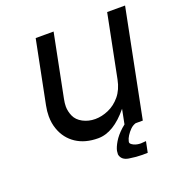

<svg xmlns="http://www.w3.org/2000/svg" viewBox="-123 -628 828 880"><g transform="rotate(-20 291.5 -188.0)"><path d="M393.6 -12.2 407.7 -83.5Q334.5 6.3 259.3 6.3Q195.8 6.3 152.3 -22.5Q108.9 -51.3 90.8 -102.1Q80.1 -131.3 80.1 -166Q80.1 -190.4 85.4 -216.8L146.5 -523.4H233.9L172.9 -216.8Q168.9 -197.3 168.9 -181.2Q168.9 -157.7 179.4 -133.8Q189.9 -109.9 217 -95.5Q244.1 -81.1 276.9 -81.1Q309.1 -81.1 342 -95.5Q375 -109.9 399.9 -139.9Q424.8 -169.9 434.1 -216.8L495.1 -523.4H582.5L478.5 0H443.4Q428.2 4.9 417 16.1Q405.3 27.8 396.7 41.3Q388.2 54.7 385.7 66.4L384.8 70.8V72.3Q384.8 80.1 400.4 87.9Q415.5 95.2 435.1 95.2L460 93.3L449.2 146.5L423.3 147Q394 147 358.9 141.4Q323.7 135.7 318.4 106.9Q318.4 99.1 319.8 90.3Q323.2 73.2 337.6 48.8Q352.1 24.4 378.9 0Q386.2 -6.3 393.6 -12.2Z"/></g></svg>

Font: Qaz
Style: Italic
Weight: 400
Italic angle: -11.25°
Designer: GGBotNet
Foundry: f0n7
Version: 0.70